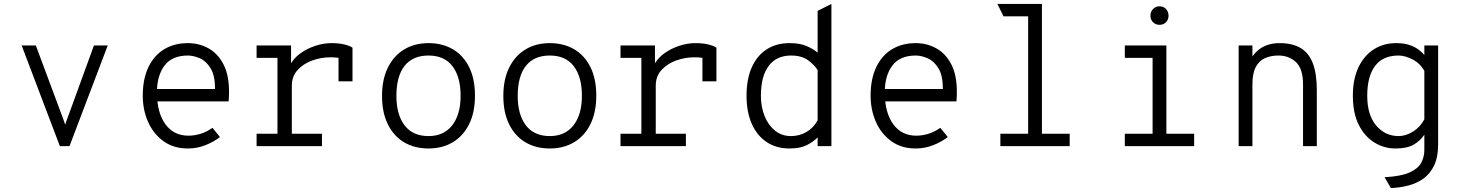

<svg xmlns="http://www.w3.org/2000/svg" viewBox="-20 -742 7432 975"><path d="M284 0 90 -511H162L293 -159.5Q297 -148.5 301.8 -135.8Q306.5 -123 311 -109Q315.5 -123 320.2 -135.8Q325 -148.5 329 -159.5L457 -511H527L333 0Z M934 12Q861.5 12 810.2 -25Q759 -62 732 -123Q705 -184 705 -256Q705 -341 733.5 -400.8Q762 -460.5 813.5 -491.8Q865 -523 934 -523Q990.5 -523 1038 -497Q1085.5 -471 1114.2 -416.5Q1143 -362 1143 -276Q1143 -268 1142.8 -255.8Q1142.5 -243.5 1141 -227H761V-290H1072Q1072 -358.5 1049.5 -395.2Q1027 -432 994.8 -446Q962.5 -460 934 -460Q854 -460 815.5 -409Q777 -358 777 -273Q777 -170.5 819.5 -111.8Q862 -53 937 -53Q966.5 -53 997.5 -62.2Q1028.5 -71.5 1059 -93L1097 -46Q1065.5 -21.5 1023 -4.8Q980.5 12 934 12Z M1283 0V-63H1389V-448H1283V-511H1458V-396L1452 -410Q1470 -445.5 1505 -470.8Q1540 -496 1581.8 -509.5Q1623.5 -523 1662 -523Q1701 -523 1728 -516.5Q1755 -510 1770 -500V-329H1699V-479L1716 -444Q1704 -448 1689.5 -449.5Q1675 -451 1657 -451Q1610.5 -451 1565.5 -434.8Q1520.5 -418.5 1491.2 -386.5Q1462 -354.5 1462 -307V-63H1615V0Z M2156 12Q2085.5 12 2032.5 -19.2Q1979.5 -50.5 1949.8 -110.2Q1920 -170 1920 -255Q1920 -339 1949.8 -399Q1979.5 -459 2032.5 -491Q2085.5 -523 2156 -523Q2226.5 -523 2279.8 -491.8Q2333 -460.5 2362.5 -400.8Q2392 -341 2392 -256Q2392 -172 2362.5 -112Q2333 -52 2279.8 -20Q2226.5 12 2156 12ZM2156 -51Q2233.5 -51 2276.2 -105.5Q2319 -160 2319 -256Q2319 -351.5 2277.8 -405.8Q2236.5 -460 2156 -460Q2076 -460 2034.5 -407.5Q1993 -355 1993 -255Q1993 -160 2034.5 -105.5Q2076 -51 2156 -51Z M2772 12Q2701.5 12 2648.5 -19.2Q2595.5 -50.5 2565.8 -110.2Q2536 -170 2536 -255Q2536 -339 2565.8 -399Q2595.5 -459 2648.5 -491Q2701.5 -523 2772 -523Q2842.5 -523 2895.8 -491.8Q2949 -460.5 2978.5 -400.8Q3008 -341 3008 -256Q3008 -172 2978.5 -112Q2949 -52 2895.8 -20Q2842.5 12 2772 12ZM2772 -51Q2849.5 -51 2892.2 -105.5Q2935 -160 2935 -256Q2935 -351.5 2893.8 -405.8Q2852.5 -460 2772 -460Q2692 -460 2650.5 -407.5Q2609 -355 2609 -255Q2609 -160 2650.5 -105.5Q2692 -51 2772 -51Z M3131 0V-63H3237V-448H3131V-511H3306V-396L3300 -410Q3318 -445.5 3353 -470.8Q3388 -496 3429.8 -509.5Q3471.5 -523 3510 -523Q3549 -523 3576 -516.5Q3603 -510 3618 -500V-329H3547V-479L3564 -444Q3552 -448 3537.5 -449.5Q3523 -451 3505 -451Q3458.5 -451 3413.5 -434.8Q3368.5 -418.5 3339.2 -386.5Q3310 -354.5 3310 -307V-63H3463V0Z M3989 12Q3921.5 12 3872.5 -21Q3823.5 -54 3797.2 -114.2Q3771 -174.5 3771 -256Q3771 -340 3797.5 -399.8Q3824 -459.5 3873 -491.2Q3922 -523 3989 -523Q4041.5 -523 4075.2 -508.5Q4109 -494 4132 -475V-687L4202 -722V0H4132V-44Q4109 -21 4075.8 -4.5Q4042.5 12 3989 12ZM3997 -51Q4040.5 -51 4075.8 -72Q4111 -93 4132 -131V-386Q4116.5 -411.5 4083.8 -435.8Q4051 -460 3997 -460Q3923 -460 3883.5 -407.2Q3844 -354.5 3844 -256Q3844 -199 3862.8 -152.5Q3881.5 -106 3915.8 -78.5Q3950 -51 3997 -51Z M4630 12Q4557.5 12 4506.2 -25Q4455 -62 4428 -123Q4401 -184 4401 -256Q4401 -341 4429.5 -400.8Q4458 -460.5 4509.5 -491.8Q4561 -523 4630 -523Q4686.5 -523 4734 -497Q4781.5 -471 4810.2 -416.5Q4839 -362 4839 -276Q4839 -268 4838.8 -255.8Q4838.5 -243.5 4837 -227H4457V-290H4768Q4768 -358.5 4745.5 -395.2Q4723 -432 4690.8 -446Q4658.5 -460 4630 -460Q4550 -460 4511.5 -409Q4473 -358 4473 -273Q4473 -170.5 4515.5 -111.8Q4558 -53 4633 -53Q4662.5 -53 4693.5 -62.2Q4724.5 -71.5 4755 -93L4793 -46Q4761.5 -21.5 4719 -4.8Q4676.5 12 4630 12Z M5201 0V-688L5271 -722V0ZM5060 0V-63H5412V0ZM5076 -659 5045 -722H5271L5234 -659Z M5833 -20V-511H5903V-20ZM5692 0V-63H6044V0ZM5692 -448V-511H5868V-448ZM5868 -616Q5848.5 -616 5835.2 -629.2Q5822 -642.5 5822 -662Q5822 -682.5 5835.2 -696.2Q5848.5 -710 5868 -710Q5888.5 -710 5901.2 -696.2Q5914 -682.5 5914 -662Q5914 -642.5 5901.2 -629.2Q5888.5 -616 5868 -616Z M6270 0V-511H6340V-424L6328 -436Q6344 -465.5 6366 -484.8Q6388 -504 6416 -513.5Q6444 -523 6478 -523Q6542.5 -523 6584.5 -498.2Q6626.5 -473.5 6646.8 -420.5Q6667 -367.5 6667 -283V0H6597V-312Q6597 -393 6561.2 -426.5Q6525.5 -460 6472 -460Q6433 -460 6403.2 -446.5Q6373.5 -433 6356.8 -401.2Q6340 -369.5 6340 -314V0Z M7043 213 7011 158Q7094 153.5 7137.5 134Q7181 114.5 7197 84.8Q7213 55 7213 20V-58Q7191.5 -26 7157.8 -7Q7124 12 7066 12Q7009 12 6959.8 -18Q6910.5 -48 6880.2 -107.5Q6850 -167 6850 -256Q6850 -340 6878.2 -399.8Q6906.5 -459.5 6956 -491.2Q7005.5 -523 7070 -523Q7112.5 -523 7141.2 -512.2Q7170 -501.5 7187.2 -487.2Q7204.5 -473 7213 -463V-511H7283V-8Q7283 55 7263.2 97Q7243.5 139 7209.8 163.8Q7176 188.5 7133 199.8Q7090 211 7043 213ZM7082 -51Q7119 -51 7155.5 -73.8Q7192 -96.5 7213 -136V-382Q7191.5 -420.5 7153.2 -440.2Q7115 -460 7082 -460Q7002.5 -460 6962.8 -407.2Q6923 -354.5 6923 -256Q6923 -158 6968.5 -104.5Q7014 -51 7082 -51Z"/></svg>

Font: Overpass Mono Light Light
Style: Regular
Weight: 300
Monospace: yes
Version: Version 4.000